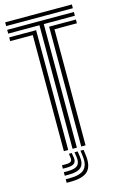

<svg xmlns="http://www.w3.org/2000/svg" viewBox="-144 -860 696 1100"><g transform="rotate(-15 203.5 -310.5)"><path d="M190.9 0V-733H5.6V-755.4H401.1V-733H216.6V0ZM139.4 0V-688.4H5.6V-710.7H165.2V0ZM242.4 0V-710.7H401.1V-688.4H268.1V0ZM5.6 -777.7V-800H401.1V-777.7ZM231.9 21.9H250.4L254.8 55.5Q263.1 120.9 234.2 150Q205.2 179.2 131.3 179.2H107.9V158.3H131.3Q193.9 158.3 218.6 134Q243.3 109.7 236.3 55.5ZM163.2 21.9H180.1L184.4 47.4Q188.9 72.6 176.4 84.1Q163.9 95.6 131.3 95.6H107.9V75.5H131.3Q152.6 75.5 160.7 68.8Q168.8 62.1 166.8 47.4ZM196.7 21.9H215.2L219.6 51.4Q226.3 96.8 205.5 117.1Q184.8 137.4 131.3 137.4H107.9V116.5H131.3Q173.3 116.5 189.7 101.2Q206.1 85.9 201.1 51.4Z"/></g></svg>

Font: Big Shoulders Inline Text SC Thin
Style: Regular
Weight: 100
Designer: Patric King
Foundry: XO Type Co
Version: Version 2.002